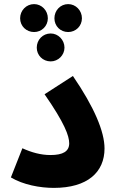

<svg xmlns="http://www.w3.org/2000/svg" viewBox="-20 -909 575 935"><path d="M146 -753C183 -753 213 -782 213 -820C213 -858 183 -889 146 -889C108 -889 78 -858 78 -820C78 -782 108 -753 146 -753ZM312 -753C349 -753 379 -782 379 -820C379 -858 349 -889 312 -889C274 -889 245 -858 245 -820C245 -782 274 -753 312 -753ZM227 -610C263 -610 294 -640 294 -677C294 -715 263 -746 227 -746C188 -746 159 -715 159 -677C159 -640 188 -610 227 -610ZM33 -45C93 -9 175 6 242 6C407 6 489 -71 489 -186C489 -268 439 -387 335 -539L197 -450C295 -309 317 -247 317 -211C317 -172 287 -154 226 -154C178 -154 133 -167 89 -187Z"/></svg>

Font: Noto Sans Arabic UI XBd
Style: Regular
Weight: 800
Designer: Monotype Design Team, Nadine Chahine and Nizar Qandah
Foundry: Monotype Imaging Inc.
Version: Version 2.010